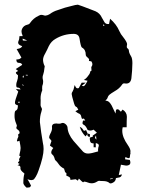

<svg xmlns="http://www.w3.org/2000/svg" viewBox="-20 -764 637 832"><path d="M86.9 -587.9 98.1 -588.4Q92.3 -590.8 87.6 -593Q83 -595.2 78.1 -596.7Q78.1 -591.3 78.6 -589.6Q79.1 -587.9 86.9 -587.9ZM79.6 -391.6 82 -392.6 79.1 -398.9 77.1 -397.9ZM63 -316.9Q64.9 -318.8 64.9 -319.8Q64.9 -321.3 64 -322.8Q63 -324.2 62.5 -325.2Q58.6 -321.3 58.6 -320.3Q60.1 -318.8 61.3 -318.1Q62.5 -317.4 63 -316.9ZM81.5 -426.8Q81.5 -428.7 82.5 -431.4Q83.5 -434.1 84.5 -437.5Q77.6 -432.6 77.6 -431.2Q77.6 -429.2 81.5 -426.8ZM429.2 -651.4Q432.1 -651.4 432.1 -653.3Q431.2 -656.7 429.7 -658.2L426.3 -655.8ZM100.6 -437V-439.5L91.8 -439.9V-437ZM458 13.2 469.2 9.8 468.8 7.8 457 10.3ZM397.9 -159.2 396 -176.8Q391.6 -169.4 391.6 -167.5Q391.6 -164.6 397.9 -159.2ZM368.2 -169.4Q358.4 -174.3 358.4 -179.2Q358.4 -181.2 359.4 -184.1L350.6 -172.9Q333 -190.9 325.7 -214.4Q333.5 -210.9 336.4 -207Q339.4 -203.1 343.8 -196.8L353 -200.2L359.9 -184.6H360.8Q370.1 -184.6 370.1 -179.2Q370.1 -175.8 368.2 -169.4ZM99.1 48.8H94.7Q81.1 36.6 81.1 28.8Q81.1 2.9 85.9 -11.7L83 -14.6Q68.4 -25.4 68.4 -34.7L68.8 -37.6Q68.8 -47.4 55.7 -47.4Q57.1 -47.9 58.6 -49.1Q60.1 -50.3 61.8 -51.3Q63.5 -52.2 65.4 -53.7L58.6 -57.1L58.1 -59.1Q58.1 -60.5 61 -63.5Q64 -66.4 64 -68.8Q64 -69.8 63.2 -71Q62.5 -72.3 62.5 -73.2Q62.5 -74.2 63.5 -76.4Q64.5 -78.6 66.2 -81.3Q67.9 -84 68.8 -86.9L63.5 -89.4L65.4 -99.1Q68.8 -110.8 69.3 -122.6Q69.3 -129.4 64.5 -153.8L54.7 -150.9Q54.7 -151.9 54 -153.1Q53.2 -154.3 53.2 -155.3L54.2 -157.2Q55.7 -164.6 59.1 -170.4Q59.6 -171.4 59.6 -173.3Q59.6 -174.3 59.1 -175.8Q58.6 -177.2 58.6 -180.7Q59.1 -183.1 63 -184.6Q64.9 -185.5 64.9 -188.5Q64.9 -196.8 57.9 -201.2Q50.8 -205.6 50.8 -210.4Q50.8 -213.4 52.7 -216.8L53.2 -218.8Q53.2 -221.2 49.3 -230.5Q43 -245.6 43 -261.2Q43 -282.2 47.4 -284.2Q57.1 -288.1 57.1 -301.3L58.1 -307.1Q56.2 -308.1 53.7 -308.6Q46.9 -311.5 45.9 -313.7Q44.9 -315.9 44.9 -320.8Q44.9 -328.1 59.1 -367.2L48.8 -378.4Q58.6 -377 68.8 -376Q67.4 -382.8 59.1 -384.3Q54.2 -384.3 51.8 -386.7Q50.3 -391.1 50.3 -395.5Q50.3 -403.8 54.2 -413.6Q58.1 -423.3 58.1 -437.5Q48.8 -444.8 48.8 -448.7Q48.8 -452.1 58.6 -456.5Q51.8 -461.4 48.3 -464.8L76.2 -482.9Q73.7 -491.7 61 -491.7Q50.8 -491.7 50.8 -506.3Q65.4 -506.3 69.8 -512.2L72.8 -514.6L52.2 -551.3Q55.2 -552.2 58.6 -552.7Q72.3 -555.2 76.2 -564L68.8 -566.9Q58.6 -571.8 58.6 -579.6Q58.6 -582.5 60.1 -585.9Q64 -593.8 64 -604Q64 -606 64.5 -607.4H77.6V-610.8Q73.2 -619.6 73.2 -627.9Q73.2 -634.3 76.2 -640.1Q82.5 -653.3 99.1 -657.2Q106.9 -658.7 110.4 -664.6Q124.5 -685.1 146.5 -695.3Q154.8 -699.7 157.7 -699.7Q164.1 -699.7 170.9 -697.3Q173.3 -696.3 177.7 -696.3Q188 -697.8 195.8 -703.1Q211.4 -714.8 230 -720.2Q236.8 -722.2 243.2 -724.6Q257.8 -730.5 286.6 -737.3Q309.1 -743.7 317.4 -743.7Q320.3 -743.7 393.6 -715.3Q413.1 -706.5 421.4 -687.5Q423.3 -683.1 430.7 -671.4Q436 -659.7 448.2 -659.7L452.6 -660.2L457 -682.6Q484.4 -659.2 497.1 -629.4Q503.4 -615.2 513.2 -604Q530.8 -581.5 530.8 -572.3Q530.8 -570.3 530 -567.9Q529.3 -565.4 529.3 -560.1Q529.8 -555.7 535.2 -552.2Q537.1 -551.8 538.6 -544.4Q538.6 -535.2 547.4 -521Q553.7 -511.7 553.7 -490.2Q553.2 -457 549.3 -424.3Q545.9 -401.9 526.9 -401.9Q524.4 -401.9 522.2 -402.3Q520 -402.8 518.1 -402.8Q512.2 -402.8 508.8 -397Q497.1 -379.9 477.5 -369.1Q460.4 -358.9 454.1 -353.3Q447.8 -347.7 444.8 -337.4Q443.8 -335 440.4 -332Q438.5 -330.6 436.5 -328.1Q447.8 -327.1 453.6 -321Q459.5 -314.9 464.1 -306.4Q468.8 -297.9 472.2 -289.3Q475.6 -280.8 480.5 -272L482.9 -288.1Q486.3 -290.5 489.3 -290.5Q494.1 -290.5 500 -283.7Q502 -281.2 503.9 -279.8Q507.3 -283.2 511.2 -289.1Q529.8 -277.8 529.8 -257.8Q528.8 -244.1 528.8 -212.4H511.7Q509.8 -205.1 509.8 -197.3Q509.8 -169.4 533.7 -135.7Q545.4 -118.7 545.4 -108.9L544.9 -104.5L545.4 -98.6L543.9 -93.8Q543 -81.1 541 -79.8Q539.1 -78.6 537.6 -78.6Q533.7 -78.6 523.4 -83.5Q522.9 -80.6 522.5 -78.1Q522 -75.7 522 -73.7Q540.5 -70.8 542.5 -70.8Q544.9 -64.9 544.9 -60.1Q544.9 -46.4 526.4 -46.4Q523.4 -46.4 503.9 -50.3L502.9 -44.4Q498.5 -25.9 494.6 -5.4Q497.6 -6.3 508.3 -8.3Q506.3 2 498.5 4.4Q493.2 5.9 482.4 7.8Q481.4 22 468.8 27.8Q463.9 30.8 458.5 30.8Q456.1 30.8 454.6 29.3Q445.3 20.5 425.8 20.5Q415.5 20.5 410.2 19.5Q405.3 19.5 401.4 22.5Q389.6 30.3 377 30.3Q369.1 30.3 361.3 27.1Q353.5 23.9 345.2 22.9Q344.2 22.9 343 23.9Q341.8 24.9 341.3 25.4Q340.8 25.9 340.3 25.9Q337.9 25.9 321.8 9.8Q319.8 13.2 317.4 19L308.1 12.7Q297.4 13.7 285.2 15.6Q285.2 7.3 281.7 4.4Q278.3 1.5 274.2 0Q270 -1.5 267.1 -3.4Q267.1 -5.4 267.6 -7.3Q268.1 -9.3 268.1 -10.3Q268.1 -15.1 263.2 -17.1Q261.2 -19 260.3 -24.4Q259.8 -27.8 258.3 -30.3Q258.3 -33.7 256.8 -33.7Q241.7 -41 232.9 -54.7Q227.5 -63 220.2 -69.3Q217.8 -71.8 217.3 -74.5Q216.8 -77.1 216.1 -78.9Q215.3 -80.6 214.8 -82.5Q212.4 -89.8 207.3 -93.8Q202.1 -97.7 202.1 -103.5Q202.1 -111.8 210.9 -122.6Q204.1 -127.9 196.3 -133.3Q200.2 -143.1 203.1 -153.3Q202.1 -154.3 200.9 -156.5Q199.7 -158.7 197.3 -161.1Q192.9 -164.6 192.9 -168.9Q192.9 -174.3 197.8 -184.1Q205.6 -197.8 205.6 -209.5L205.1 -214.4Q205.1 -229 224.1 -229Q229 -228 237.8 -228Q242.2 -228 247.1 -230.5Q249 -231.4 251.5 -231.4Q259.8 -231.4 267.6 -222.7Q272 -217.8 272.5 -212.4Q273.9 -183.6 298.3 -153.8Q306.6 -143.6 339.4 -107.4Q348.1 -98.6 361.8 -98.6Q374.5 -98.6 405.3 -107.9Q405.3 -111.3 404.8 -114.3Q404.8 -120.6 405.8 -124Q408.2 -130.4 408.2 -134.3Q408.2 -141.1 395 -144V-125.5Q391.6 -126 385.7 -126V-142.6Q378.9 -142.6 375 -145Q369.1 -148.9 369.1 -165Q370.1 -170.4 381.8 -170.4L381.3 -173.3Q381.3 -177.7 388.2 -180.7L399.9 -189Q392.6 -196.3 385.7 -202.1Q377.4 -198.2 371.1 -198.2Q366.7 -198.2 359.9 -200.7Q351.6 -219.7 342.3 -223.6Q337.4 -226.1 337.4 -231.4Q337.9 -236.3 339.8 -241.7H349.6L343.3 -250.5Q339.8 -249 336.4 -249Q333.5 -250.5 332 -258.8Q330.6 -269.5 319.8 -272.9Q315.4 -274.4 306.6 -282.2L319.3 -288.6Q314 -299.8 311.5 -300.3Q304.2 -303.2 301.8 -314Q301.8 -314.5 301.3 -314.5Q290.5 -351.1 290.5 -356.9Q290.5 -362.3 294.9 -368.2Q299.8 -376.5 301.3 -387.2Q302.2 -391.6 303.7 -395.5Q305.2 -393.6 306.4 -390.1Q307.6 -386.7 310.1 -384Q312.5 -381.3 315.9 -381.3Q318.4 -381.3 321.3 -382.3L334 -405.8H351.6L334.5 -392.6Q338.9 -390.6 342.8 -390.6Q348.1 -391.6 359.4 -414.1L343.3 -417.5Q354.5 -424.3 362.3 -436Q371.1 -446.3 371.1 -454.6Q376 -456.5 376.5 -458.5Q376.5 -463.4 376 -466.1Q375.5 -468.8 375.5 -471.7Q375.5 -473.6 376.5 -475.1Q380.4 -479.5 380.4 -486.3Q379.9 -492.2 376 -498L365.2 -500Q366.2 -502.9 366.2 -504.9Q366.2 -509.8 358.9 -515.4Q351.6 -521 351.6 -526.9Q351.6 -549.3 335 -558.1Q330.1 -561 324.7 -596.2Q321.8 -617.2 299.3 -617.2Q256.8 -617.2 220.7 -595.7Q201.7 -585 191.4 -564Q185.5 -550.3 175.8 -532.2Q166.5 -516.6 166.5 -504.4Q167 -490.2 173.3 -478L173.8 -476.1Q172.9 -472.2 172.4 -467.8Q171.4 -453.6 167 -440.4Q164.6 -434.6 164.6 -428.7L165 -422.9Q167 -416.5 167 -409.7Q167 -400.4 163.1 -391.1Q162.6 -389.2 162.6 -381.3L163.1 -373Q155.8 -355.5 155.8 -338.4Q155.8 -334 156.2 -330.1Q156.2 -315.9 155.8 -308.6Q155.8 -303.7 159.2 -298.3L162.1 -291.5L159.2 -279.3Q152.8 -261.2 152.8 -235.4Q157.7 -190.9 165.5 -146.5Q168.9 -132.3 168.9 -118.2Q168.9 -85.9 147.5 -26.4Q142.1 -10.3 135 1.7Q127.9 13.7 123.3 15.1Q118.7 16.6 115.7 16.6Q109.4 16.6 99.1 12.7Q105.5 22.5 114.3 40Q111.8 46.9 107.4 47.9Q103 48.8 99.1 48.8Z"/></svg>

Font: Pinzelan
Style: Regular
Weight: 400
Designer: GGBot
Version: 1.01